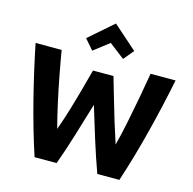

<svg xmlns="http://www.w3.org/2000/svg" viewBox="-130 -1072 1208 1203"><g transform="rotate(15 474.0 -470.5)"><path d="M199 0Q146 -161 100.5 -340Q55 -519 20 -693H189Q202 -615 218.5 -528.5Q235 -442 253.5 -359Q272 -276 290 -208Q314 -273 336.5 -348Q359 -423 378.5 -494.5Q398 -566 412 -619H545Q561 -565 581.5 -493Q602 -421 625 -346Q648 -271 669 -208Q687 -276 704 -359Q721 -442 737 -528.5Q753 -615 766 -693H928Q893 -519 847.5 -340Q802 -161 749 0H606Q571 -96 538 -201.5Q505 -307 473 -413Q441 -307 409 -201.5Q377 -96 342 0ZM375 -738 318 -804 475 -941 630 -804 575 -738 475 -815Z"/></g></svg>

Font: Ubuntu Sans ExtraBold
Style: Regular
Weight: 800
Designer: Dalton Maag Ltd
Foundry: Dalton Maag Ltd
Version: Version 1.006; ttfautohint (v1.8.4.7-5d5b)